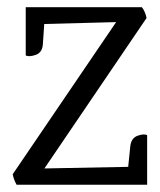

<svg xmlns="http://www.w3.org/2000/svg" viewBox="-20 -509 440 529"><path d="M50.9 -489.2H370.8Q374.9 -484.6 378.5 -476.3Q382.2 -468.1 383.8 -459.4L102.4 -44.9L333.2 -49.3L339 -106Q341.5 -128.7 359.1 -135Q376.8 -141.4 385.4 -136.4V0H25.7Q22.3 -6.1 19.4 -13.4Q16.6 -20.7 15 -28.9L300 -448.1L101.9 -442.9L98.1 -386.7Q96.5 -364.1 78.1 -357.7Q59.7 -351.4 50.9 -356.4Z"/></svg>

Font: Karma Variable Light
Style: Regular
Weight: 300
Designer: Joana Correia
Foundry: Indian Type Foundry
Version: Version 3.000